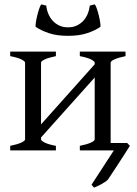

<svg xmlns="http://www.w3.org/2000/svg" viewBox="-20 -691 631 882"><path d="M292.5 -526.4Q241.2 -526.4 204.8 -538.6Q168.5 -550.8 143.6 -567.9Q142.6 -573.7 144.8 -588.4Q147 -603 150.9 -619.1Q154.8 -635.3 159.7 -649.9Q164.6 -664.6 169.4 -670.9L192.4 -665.5Q194.3 -646.5 201.7 -628.4Q209 -610.4 221.4 -596.4Q233.9 -582.5 251.7 -574Q269.5 -565.4 292.5 -565.4Q315.4 -565.4 333.3 -574Q351.1 -582.5 363.5 -596.4Q376 -610.4 383.3 -628.4Q390.6 -646.5 392.6 -665.5L415.5 -670.9Q420.4 -664.6 425.3 -649.9Q430.2 -635.3 434.1 -619.1Q438 -603 440.2 -588.4Q442.4 -573.7 441.4 -567.9Q417 -550.8 380.4 -538.6Q343.8 -526.4 292.5 -526.4ZM26.9 0V-21Q60.1 -27.8 77.6 -35.9Q95.2 -43.9 95.2 -50.8V-403.3Q95.2 -409.2 78.9 -417.7Q62.5 -426.3 26.9 -433.1V-454.1H236.8V-433.1Q203.6 -426.3 186 -418.2Q168.5 -410.2 168.5 -403.3V-119.6L415 -395.5V-403.3Q415 -409.2 398.7 -417.7Q382.3 -426.3 346.7 -433.1V-454.1H556.6V-433.1Q523.4 -426.3 505.9 -418.2Q488.3 -410.2 488.3 -403.3V-34.2H564L576.7 -21Q574.2 -17.6 567.4 -6.6Q560.5 4.4 550.8 19.5Q541 34.7 529.8 52Q518.6 69.3 508.1 85.2Q497.6 101.1 488.8 114.3Q480 127.4 475.6 134.3Q469.7 140.1 461.4 145.5Q453.1 150.9 444.3 155.8Q435.5 160.6 427 164.3Q418.5 168 412.1 170.9Q408.7 167.5 406.5 164.8Q404.3 162.1 400.4 157.7L502.9 0H346.7V-21Q379.9 -27.8 397.5 -35.9Q415 -43.9 415 -50.8V-335L168.5 -59.6V-50.8Q168.5 -44.9 184.8 -36.4Q201.2 -27.8 236.8 -21V0Z"/></svg>

Font: Gentium Unicode
Style: Regular
Weight: 400
Version: Version 1.009